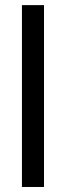

<svg xmlns="http://www.w3.org/2000/svg" viewBox="-20 -745 262 765"><path d="M67.4 0H155.3V-724.6H67.4Z"/></svg>

Font: Arimo
Style: Regular
Weight: 400
Designer: Steve Matteson
Foundry: Monotype Imaging Inc.
Version: Version 1.32